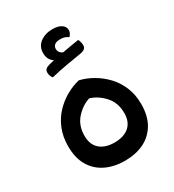

<svg xmlns="http://www.w3.org/2000/svg" viewBox="-178 -832 853 941"><g transform="rotate(-30 248.0 -361.5)"><path d="M252 7Q192 7 145 -15.5Q98 -38 71.5 -82.5Q45 -127 45 -194Q45 -248 63 -291.5Q81 -335 111 -366.5Q141 -398 177.5 -418.5Q214 -439 252 -448Q290 -439 326.5 -418Q363 -397 393 -365.5Q423 -334 441 -291Q459 -248 459 -194Q459 -128 432.5 -83Q406 -38 359.5 -15.5Q313 7 252 7ZM252 -96Q305 -96 335 -122Q365 -148 365 -198Q365 -256 331 -294Q297 -332 252 -346Q208 -332 174 -294Q140 -256 140 -198Q140 -148 170 -122Q200 -96 252 -96ZM265 -730Q296 -730 314.5 -718Q333 -706 333 -685Q333 -676 328 -667.5Q323 -659 318 -654Q309 -661 298.5 -664.5Q288 -668 273 -668Q251 -668 241 -659.5Q231 -651 231 -637Q231 -624 240.5 -614Q250 -604 270 -601L208 -588Q191 -594 179 -609.5Q167 -625 167 -650Q167 -688 195.5 -709Q224 -730 265 -730ZM348 -621Q352 -615 354.5 -605Q357 -595 357 -587Q357 -575 350.5 -568.5Q344 -562 329 -558Q291 -552 242 -543.5Q193 -535 149 -524Q144 -530 140.5 -539Q137 -548 137 -558Q137 -570 145 -577Q153 -584 170 -588Q198 -595 231.5 -601Q265 -607 296.5 -612.5Q328 -618 348 -621Z"/></g></svg>

Font: Baloo Bhaijaan 2 Medium
Style: Regular
Weight: 500
Designer: Sanskriti Dholi, Noopur Datye and Ek Type
Foundry: Ek Type
Version: Version 1.701